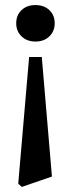

<svg xmlns="http://www.w3.org/2000/svg" viewBox="-20 -512 280 758"><path d="M145 -287 185 185 66 226 52 213 95 -287ZM120 -492Q154 -492 175 -472Q196 -452 196 -420Q196 -389 175 -368.5Q154 -348 120 -348Q86 -348 65 -368.5Q44 -389 44 -420Q44 -452 65 -472Q86 -492 120 -492Z"/></svg>

Font: Platypi Light Light
Style: Regular
Weight: 300
Version: Version 1.200